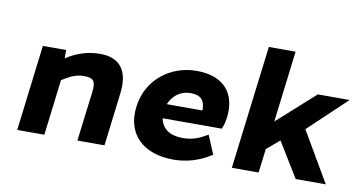

<svg xmlns="http://www.w3.org/2000/svg" viewBox="-71 -888 2029 1081"><g transform="rotate(10 943.5 -347.0)"><path d="M228 0 267 -319C317 -350 348 -364 390 -364C441 -364 461 -352 452 -282L417 0H572L609 -304C624 -423 582 -503 459 -503C382 -503 317 -477 266 -443V-491H133L73 0Z M967 12C1045 12 1113 -11 1167 -44L1184 -54L1139 -161L1119 -150C1082 -128 1043 -117 999 -117C926 -117 879 -147 868 -207H1206L1211 -220C1217 -233 1221 -253 1224 -274C1240 -405 1175 -503 1011 -503C862 -503 730 -403 711 -245C691 -85 796 12 967 12ZM999 -374C1056 -374 1082 -348 1081 -289H877C901 -347 949 -374 999 -374Z M1453 0 1470 -137 1543 -199 1665 0H1837L1670 -286L1887 -491H1705L1490 -298L1540 -706H1387L1300 0Z"/></g></svg>

Font: Falling Sky
Style: ExBdObl
Weight: 400
Designer: Paul D. Hunt
Foundry: Adobe Systems Incorporated
Version: Version 1.02